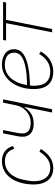

<svg xmlns="http://www.w3.org/2000/svg" viewBox="689 -1249 572 1990"><g transform="rotate(-90 975.0 -254.0)"><path d="M226 12Q185 12 153.5 -2.5Q122 -17 101 -43.5Q80 -70 69 -107Q58 -144 58 -189Q58 -258 74 -318.5Q90 -379 121 -424Q152 -469 197.5 -494.5Q243 -520 301 -520Q363 -520 404 -487.5Q445 -455 456 -404L427 -393Q414 -441 381 -465Q348 -489 299 -489Q226 -489 175 -438Q124 -387 108 -301L97 -243Q94 -226 93 -214.5Q92 -203 92 -186Q92 -151 100 -120.5Q108 -90 125 -67.5Q142 -45 167.5 -32Q193 -19 228 -19Q282 -19 323 -48Q364 -77 398 -131L426 -117Q390 -57 341 -22.5Q292 12 226 12Z M861 -285H857Q825 -235 784.5 -213Q744 -191 687 -191Q621 -191 587 -222Q553 -253 553 -300Q553 -317 554.5 -334Q556 -351 560 -367L588 -508H622L594 -368Q591 -352 589 -335.5Q587 -319 587 -305Q587 -266 614.5 -244Q642 -222 695 -222Q740 -222 772.5 -237.5Q805 -253 827 -275.5Q849 -298 861.5 -324.5Q874 -351 878 -372L906 -508H940L838 0H804Z M1228 12Q1140 12 1093.5 -38Q1047 -88 1047 -191Q1047 -259 1065.5 -319Q1084 -379 1117.5 -423.5Q1151 -468 1197.5 -494Q1244 -520 1300 -520Q1370 -520 1415 -487Q1460 -454 1460 -394Q1460 -365 1445.5 -337Q1431 -309 1390.5 -286Q1350 -263 1276 -247.5Q1202 -232 1084 -230Q1083 -222 1082 -208.5Q1081 -195 1081 -187Q1081 -101 1119 -60Q1157 -19 1229 -19Q1288 -19 1334 -49.5Q1380 -80 1410 -134L1437 -117Q1396 -49 1342.5 -18.5Q1289 12 1228 12ZM1296 -490Q1257 -490 1223.5 -474.5Q1190 -459 1163.5 -431Q1137 -403 1118.5 -364Q1100 -325 1092 -279L1088 -259Q1194 -261 1259.5 -273Q1325 -285 1361.5 -303.5Q1398 -322 1411 -345Q1424 -368 1424 -394Q1424 -439 1392.5 -464.5Q1361 -490 1296 -490Z M1730 -477H1550L1556 -508H1950L1944 -477H1764L1669 0H1635Z"/></g></svg>

Font: IBM Plex Sans ExtLt
Style: Italic
Weight: 200
Italic angle: -11°
Designer: Mike Abbink, Paul van der Laan, Pieter van Rosmalen
Foundry: Bold Monday
Version: Version 3.005